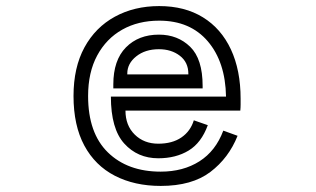

<svg xmlns="http://www.w3.org/2000/svg" viewBox="-20 -600 1040 632"><path d="M762 -153Q733 -80 672.5 -34Q612 12 509 12Q423 12 358 -21.5Q293 -55 257.5 -121Q222 -187 222 -284Q222 -378 258 -444Q294 -510 358 -545Q422 -580 504 -580Q588 -580 648 -543Q708 -506 740 -437.5Q772 -369 772 -275Q772 -266 772 -256Q772 -246 771 -236H393Q393 -187 423.5 -157Q454 -127 501 -127Q547 -127 577 -147.5Q607 -168 618 -204L664 -188Q643 -130 601 -104.5Q559 -79 501 -79Q433 -79 389 -127.5Q345 -176 345 -282H724Q722 -396 664 -464Q606 -532 504 -532Q435 -532 382.5 -502.5Q330 -473 300 -417.5Q270 -362 270 -284Q270 -162 335 -98.5Q400 -35 509 -35Q583 -35 636.5 -69Q690 -103 715 -170ZM353 -322Q353 -402 394.5 -444Q436 -486 503 -486Q565 -486 606 -446Q647 -406 647 -317V-309H353ZM600 -357Q600 -395 572 -416.5Q544 -438 503 -438Q458 -438 428.5 -414.5Q399 -391 399 -358V-355H600Z"/></svg>

Font: Train One
Style: Regular
Weight: 400
Designer: Fontworks Inc.
Foundry: Fontworks Inc.
Version: Version 1.100